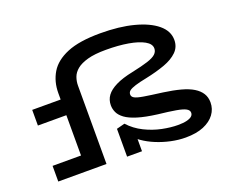

<svg xmlns="http://www.w3.org/2000/svg" viewBox="-125 -972 1407 1186"><g transform="rotate(-20 578.5 -379.0)"><path d="M909 14Q862 14 813 3.5Q764 -7 719 -25.5Q674 -44 637.5 -69.5Q601 -95 576 -126L625 -139V1H527V-182L581 -196Q621 -152 675.5 -125Q730 -98 786.5 -86.5Q843 -75 890 -75Q925 -75 947.5 -80.5Q970 -86 981 -95.5Q992 -105 992 -119Q992 -136 972.5 -146.5Q953 -157 910 -164.5Q867 -172 794 -180Q716 -190 666 -205.5Q616 -221 589 -241Q562 -261 551.5 -284Q541 -307 541 -331Q541 -367 561 -394.5Q581 -422 624.5 -443.5Q668 -465 737 -479Q803 -493 842 -505.5Q881 -518 897.5 -533.5Q914 -549 914 -570Q914 -600 876.5 -621Q839 -642 775 -653Q711 -664 629 -664Q555 -664 508.5 -651Q462 -638 436.5 -617Q411 -596 401.5 -569.5Q392 -543 392 -515V0H262V-513Q262 -588 297 -646.5Q332 -705 412.5 -738.5Q493 -772 631 -772Q756 -772 849.5 -747.5Q943 -723 995.5 -679.5Q1048 -636 1048 -577Q1048 -531 1016.5 -500Q985 -469 930 -449Q875 -429 803 -414Q757 -405 728.5 -396Q700 -387 688 -377.5Q676 -368 676 -353Q676 -338 692 -329Q708 -320 750.5 -313Q793 -306 871 -296Q936 -287 984 -274Q1032 -261 1063 -242Q1094 -223 1110 -197.5Q1126 -172 1126 -138Q1126 -95 1100.5 -60.5Q1075 -26 1027 -6Q979 14 909 14ZM75 0V-103H348V0ZM75 -368V-471H353V-368Z"/></g></svg>

Font: BioRhyme Expanded SemiBold
Style: Regular
Weight: 600
Width: 7
Designer: Aoife Mooney
Foundry: Aoife Mooney Type
Version: Version 1.600;gftools[0.9.33]